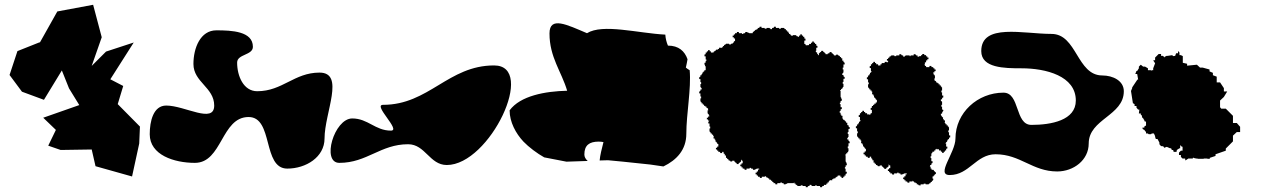

<svg xmlns="http://www.w3.org/2000/svg" viewBox="-20 -763 5311 804"><path d="M20 -449 72 -379 164 -345 239 -468 269 -393 312 -323 161 -270 214 -219 182 -153 234 -135 364 -137 380 -67 533 -24 563 -162 566 -233 473 -327 496 -403 442 -431 540 -585 424 -547 364 -487 406 -607 370 -743 220 -715 147 -585 146 -586 53 -549Z M607 -201C607 -114 709 -81 796 -81C911 -81 906 -273 1021 -273C1126 -273 1078 -57 1183 -57C1261 -57 1339 -105 1339 -183C1339 -291 1426 -459 1318 -459C1212 -459 1163 -381 1057 -381C1000 -381 973 -444 973 -501C973 -537 1039 -531 1039 -567C1039 -632 951 -636 886 -636C819 -636 790 -562 790 -495C790 -419 877 -397 877 -321C877 -243 754 -321 676 -321C622 -321 607 -255 607 -201Z M1401 -81C1517 -81 1573 -159 1689 -159C1761 -159 1779 -72 1851 -72C2031 -72 2229 -489 2049 -489C1857 -489 1776 -324 1584 -324C1540 -324 1661 -216 1617 -216C1551 -216 1521 -267 1455 -267C1379 -267 1325 -81 1401 -81Z M2114 -301C2114 -252 2140 -204 2172 -170C2194 -147 2230 -120 2259 -104L2352 -86L2441 -89C2432 -97 2427 -106 2427 -116C2427 -155 2448 -170 2487 -170C2495 -170 2501 -169 2507 -168C2500 -140 2493 -114 2491 -91L2526 -92L2589 -86L2703 -74L2758 -66C2814 -93 2854 -136 2854 -203C2854 -286 2875 -392 2868 -469C2862 -472 2857 -476 2852 -480C2855 -492 2857 -504 2859 -515C2847 -549 2822 -572 2777 -572C2771 -586 2767 -602 2766 -618C2651 -624 2504 -665 2438 -624C2355 -659 2281 -697 2281 -623C2281 -523 2331 -464 2355 -383C2263 -381 2159 -362 2114 -301Z M2908 -372H2913V-359H2916V-351H2913V-338H2915V-335H2918V-330H2923V-325H2928V-320H2933V-317H2938V-312H2940V-311H2942V-310H2943V-309H2945V-303H2946V-301H2943V-288H2945V-285H2948V-280H2950V-275H2945V-270H2940V-263H2945V-258H2950V-256H2949V-254H2946V-246H2951V-233H2954V-225H2951V-212H2953V-209H2956V-204H2961V-199H2966V-194H2969V-191H2968V-183H2973V-178H2976V-170H2979V-168H2981V-165H2983V-162H2984V-161H2985V-160H2988V-149H2983V-144H2978V-137H2983V-132H2988V-127H2995V-125H2996V-122H3004V-127H3010V-120H3013V-118H3015V-112H3020V-102H3025V-97H3030V-92H3034V-90H3038V-87H3046V-90H3055V-86H3058V-84H3060V-81H3064V-79H3065V-76H3073V-79H3074V-81H3078V-84H3081V-86H3083V-94H3085V-92H3086V-91H3087V-90H3090V-79H3085V-74H3080V-67H3085V-62H3090V-57H3097V-55H3098V-52H3106V-57H3119V-60H3125V-57H3132V-55H3133V-52H3141V-54H3146V-56H3149V-57H3159V-53H3154V-45H3149V-40H3144V-33H3149V-28H3154V-23H3161V-21H3162V-18H3170V-23H3183V-26H3185V-24H3188V-22H3190V-19H3196V-16H3201V-11H3207V-9H3209V-6H3214V-1H3219V4H3226V6H3227V9H3235V4H3248V1H3254V4H3261V6H3262V9H3270V7H3275V5H3278V4H3304V2H3307V6H3312V11H3317V14H3320V16H3333V13H3341V16H3354V21H3362V18H3364V16H3370V11H3377V14H3380V16H3393V13H3394V14H3401V16H3414V21H3422V18H3424V16H3430V11H3440V6H3445V1H3450V-3H3452V-6H3454V-7H3455V-9H3457V-8H3465V-13H3470V-16H3478V-19H3480V-21H3483V-23H3486V-24H3487V-25H3488V-28H3499V-23H3504V-18H3511V-23H3516V-28H3521V-35H3523V-36H3526V-44H3521V-57H3518V-63H3521V-70H3523V-71H3526V-79H3524V-84H3522V-87H3521V-113H3519V-116H3523V-121H3528V-126H3531V-129H3533V-142H3530V-150H3533V-163H3538V-171H3535V-173H3533V-179H3528V-186H3531V-189H3533V-202H3530V-210H3533V-223H3538V-231H3535V-233H3533V-239H3528V-249H3523V-254H3520V-257H3518V-259H3515V-262H3510V-267H3507V-270H3508V-278H3503V-283H3500V-291H3497V-293H3495V-295H3497V-298H3500V-305H3502V-306H3505V-314H3500V-327H3497V-333H3500V-340H3502V-341H3505V-349H3503V-354H3501V-357H3500V-383H3498V-386H3502V-391H3507V-396H3510V-399H3512V-412H3509V-420H3512V-433H3517V-441H3514V-443H3512V-449H3507V-456H3510V-459H3512V-472H3509V-480H3512V-493H3517V-501H3514V-503H3512V-509H3507V-519H3502V-524H3497V-529H3493V-531H3489V-534H3481V-531H3472V-535H3469V-537H3467V-540H3463V-542H3462V-545H3454V-542H3453V-540H3449V-539H3446V-536H3437V-540H3434V-542H3432V-545H3428V-547H3427V-550H3419V-547H3418V-545H3414V-542H3411V-540H3409V-532H3405V-537H3402V-543H3399V-545H3397V-548H3395V-550H3398V-563H3403V-571H3400V-572H3398V-579H3393V-584H3388V-589H3381V-584H3376V-579H3368V-574H3360V-572H3358V-574H3353V-579H3348V-593H3353V-601H3350V-602H3348V-609H3343V-614H3338V-619H3331V-614H3326V-609H3321V-611H3316V-614H3313V-616H3300V-613H3298V-614H3292V-616H3291V-617H3290V-619H3289V-621H3284V-626H3281V-631H3276V-636H3271V-641H3266V-644H3263V-646H3250V-643H3242V-646H3229V-651H3221V-648H3219V-646H3213V-641H3206V-644H3203V-646H3190V-643H3182V-646H3169V-651H3161V-648H3159V-646H3153V-641H3148V-638H3142V-635H3140V-633H3137V-630H3133V-628H3132V-624H3117V-625H3114V-627H3109V-629H3101V-626H3100V-624H3093V-621H3087V-624H3074V-629H3066V-626H3065V-624H3058V-619H3053V-614H3048V-607H3053V-602H3058V-591H3055V-590H3054V-589H3053V-586H3051V-583H3049V-581H3046V-580H3041V-577H3033V-580H3020V-578H3017V-575H3012V-570H3007V-565H3002V-562H2999V-563H2991V-558H2986V-555H2978V-552H2976V-550H2973V-548H2970V-547H2969V-546H2968V-543H2957V-548H2952V-553H2945V-548H2940V-543H2935V-536H2933V-535H2930V-527H2935V-514H2938V-508H2935V-501H2933V-500H2930V-492H2932V-487H2934V-484H2935V-469H2931V-468H2929V-464H2926V-461H2924V-459H2921V-453H2918V-448H2913V-442H2911V-440H2908V-432H2913V-419H2916V-411H2913V-398H2915V-395H2918V-388H2913V-382H2911V-380H2908Z M3564 -226H3569V-213H3572V-205H3569V-192H3571V-189H3574V-184H3579V-179H3584V-174H3587V-171H3586V-163H3591V-158H3594V-150H3597V-148H3599V-145H3601V-142H3602V-141H3603V-140H3606V-129H3601V-124H3596V-117H3601V-112H3606V-107H3613V-105H3614V-102H3622V-107H3628V-100H3631V-98H3633V-92H3638V-82H3643V-77H3648V-72H3652V-70H3656V-67H3664V-70H3673V-66H3676V-64H3678V-61H3682V-59H3683V-56H3691V-59H3692V-61H3696V-64H3699V-66H3701V-74H3703V-72H3704V-71H3705V-70H3708V-59H3703V-54H3698V-47H3703V-42H3708V-37H3715V-35H3716V-32H3724V-37H3737V-40H3743V-37H3750V-35H3751V-32H3759V-34H3764V-36H3767V-37H3777V-33H3772V-25H3767V-20H3762V-13H3767V-8H3772V-3H3779V-1H3780V2H3788V-3H3801V-6H3803V-4H3806V-2H3808V1H3814V4H3819V9H3825V11H3827V13H3834V14H3835V9H3848V6H3856V9H3869V7H3872V4H3877V-1H3882V-6H3885V-7H3887V-9H3888V-15H3885V-24H3889V-27H3891V-29H3894V-33H3896V-34H3899V-42H3896V-43H3894V-47H3891V-50H3889V-52H3881V-57H3877V-65H3874V-67H3875V-72H3880V-78H3882V-80H3885V-88H3880V-101H3877V-109H3880V-121H3883V-123H3884V-125H3885V-128H3892V-133H3897V-138H3902V-140H3904V-138H3912V-133H3920V-128H3925V-123H3932V-128H3937V-133H3942V-140H3944V-141H3947V-149H3942V-162H3939V-164H3941V-167H3943V-169H3946V-175H3949V-180H3954V-186H3956V-188H3959V-196H3954V-209H3951V-217H3954V-230H3952V-233H3949V-238H3944V-243H3939V-248H3936V-251H3937V-259H3932V-264H3929V-272H3926V-274H3924V-277H3922V-280H3921V-281H3920V-287H3925V-293H3927V-295H3928V-298H3930V-303H3927V-305H3925V-316H3922V-324H3925V-337H3923V-340H3920V-347H3925V-353H3927V-355H3930V-363H3925V-376H3922V-384H3925V-397H3923V-400H3920V-405H3915V-410H3910V-415H3905V-418H3900V-423H3898V-424H3896V-425H3895V-426H3893V-432H3892V-434H3895V-447H3893V-450H3890V-455H3888V-460H3893V-465H3898V-472H3893V-477H3888V-482H3881V-484H3880V-487H3872V-482H3858V-487H3853V-492H3851V-494H3853V-502H3858V-510H3863V-515H3868V-522H3863V-527H3858V-532H3851V-534H3850V-537H3842V-532H3837V-528H3829V-526H3828V-525H3827V-526H3822V-531H3816V-533H3814V-536H3806V-531H3793V-528H3789V-531H3772V-529H3769V-526H3762V-531H3756V-533H3754V-536H3746V-531H3733V-528H3725V-531H3712V-529H3709V-526H3704V-521H3699V-516H3694V-509H3699V-504H3697V-502H3693V-504H3685V-501H3684V-499H3672V-494H3667V-489H3657V-494H3649V-499H3644V-504H3637V-499H3632V-494H3627V-487H3625V-486H3622V-478H3627V-465H3630V-463H3628V-460H3626V-458H3623V-452H3620V-447H3615V-441H3613V-439H3610V-431H3615V-418H3618V-410H3615V-397H3617V-394H3620V-389H3625V-384H3630V-379H3633V-376H3632V-368H3637V-363H3640V-355H3643V-353H3645V-350H3647V-347H3648V-346H3649V-345H3652V-334H3647V-329H3641V-324H3636V-319H3631V-312H3629V-311H3626V-303H3631V-289H3626V-284H3621V-282H3619V-284H3611V-289H3603V-294H3598V-299H3591V-294H3586V-289H3581V-282H3579V-281H3576V-273H3581V-260H3584V-258H3582V-255H3580V-253H3577V-247H3574V-242H3569V-236H3567V-234H3564Z M3957 -30C4039 -30 4067 -117 4149 -117C4253 -117 4303 -45 4407 -45C4476 -45 4539 -93 4539 -162C4539 -265 4686 -278 4686 -381C4686 -425 4640 -447 4596 -447C4489 -447 4490 -621 4383 -621C4265 -621 4089 -667 4089 -549C4089 -478 4186 -477 4257 -477C4360 -477 4485 -445 4485 -342C4485 -259 4382 -240 4299 -240C4229 -240 4252 -375 4182 -375C4074 -375 3981 -291 3981 -183C3981 -123 3897 -30 3957 -30Z M4716 -382 4724 -331 4731 -327V-319H4739V-312L4746 -304H4751L4749 -288H4757V-283L4761 -280L4763 -271L4769 -265L4770 -261H4772V-256L4773 -255H4775L4779 -253V-237L4773 -235L4772 -229L4763 -228L4766 -222L4772 -219L4776 -213L4779 -211V-204H4787L4790 -201H4800L4803 -204H4812L4817 -193V-190L4820 -181H4827L4835 -166V-159L4842 -151H4848L4854 -148V-144L4866 -148L4880 -142H4884L4887 -135H4893V-132L4895 -127H4907V-132H4908V-135L4919 -142H4922V-154H4925L4926 -151V-150H4928L4932 -148V-132H4925L4917 -124V-114H4925V-106L4932 -99H4943V-96L4944 -91L4956 -99H4975V-102H4976V-103L4981 -101L4990 -99H4995V-98H5020L5021 -99H5036V-98H5046V-102L5070 -110V-117L5113 -132V-141L5143 -171V-195L5159 -210H5173V-232L5159 -248H5143V-278L5113 -308H5094L5089 -314V-342L5105 -357L5119 -380H5105V-394L5089 -418H5075V-442L5059 -448V-458L5045 -464V-472L5016 -480H5005L4992 -492L4951 -488V-496L4933 -500V-528L4925 -532H4919V-543L4914 -549L4913 -547V-540H4905L4901 -529L4892 -528L4889 -532L4869 -529H4865L4857 -525V-522L4850 -529H4842V-537H4832L4817 -522V-511H4814L4809 -510L4817 -498L4809 -477V-469H4802V-466L4799 -469H4787V-477L4775 -484H4767L4757 -492L4749 -484V-477L4742 -466H4739L4734 -453H4742L4746 -430H4743L4721 -397V-394Z"/></svg>

Font: Camosport
Style: Regular
Weight: 400
Version: Version 001.000